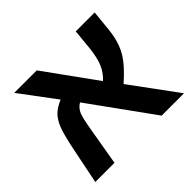

<svg xmlns="http://www.w3.org/2000/svg" viewBox="-143 -787 967 967"><g transform="rotate(-45 341.0 -303.0)"><path d="M199.2 -176.8 168.9 0H32.2L73.2 -202.1Q90.8 -286.1 105.5 -321.8Q120.1 -357.9 141.8 -379.2Q163.6 -400.4 202.1 -417L61 -606H221.2L418.9 -332Q449.7 -359.9 465.8 -397.5Q481.9 -435.1 488.8 -499L499 -606H633.8L622.1 -490.2Q616.7 -440.9 602.5 -402.8Q592.8 -377 578.6 -354.2Q564.5 -331.5 541.7 -306.4Q519 -281.2 481.9 -248L664.1 0H504.9L261.2 -337.9Q235.4 -322.8 224.1 -293.9Q213.4 -264.6 199.2 -176.8Z"/></g></svg>

Font: Arimo
Style: Bold
Weight: 700
Designer: Steve Matteson
Foundry: Monotype Imaging Inc.
Version: Version 1.33